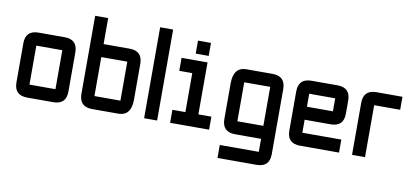

<svg xmlns="http://www.w3.org/2000/svg" viewBox="-77 -955 3084 1421"><g transform="rotate(10 1465.0 -244.5)"><path d="M341.8 0H146.5Q48.8 0 48.8 -97.7V-390.6Q48.8 -488.3 146.5 -488.3H341.8Q439.5 -488.3 439.5 -390.6V-97.7Q439.5 0 341.8 0ZM341.8 -97.7V-390.6H146.5V-97.7Z M537.1 -683.6H634.8V-488.3H830.1Q927.7 -488.3 927.7 -390.6V-122.1Q927.7 0 830.1 0H634.8Q537.1 0 537.1 -97.7ZM830.1 -390.6H634.8V-97.7H830.1Z M1025.4 -683.6H1123V0H1025.4Z M1318.4 -537.1V-634.8H1416V-537.1ZM1220.7 0V-97.7H1318.4V-390.6H1220.7V-488.3H1416V-97.7H1513.7V0Z M1904.3 195.3H1611.3V97.7H1904.3V0H1709Q1611.3 0 1611.3 -97.7V-366.2Q1611.3 -488.3 1709 -488.3H1904.3Q2002 -488.3 2002 -390.6V97.7Q2002 195.3 1904.3 195.3ZM1709 -97.7H1904.3V-390.6H1709Z M2197.3 -488.3H2392.6Q2490.2 -488.3 2490.2 -390.6V-293Q2490.2 -195.3 2392.6 -195.3H2197.3V-97.7H2490.2V0H2197.3Q2099.6 0 2099.6 -97.7V-390.6Q2099.6 -488.3 2197.3 -488.3ZM2392.6 -390.6H2197.3V-293H2392.6Z M2685.5 -488.3H2880.9V-390.6H2685.5V0H2587.9V-390.6Q2587.9 -488.3 2685.5 -488.3Z"/></g></svg>

Font: BabelStone Runic Ruled
Style: Regular
Weight: 400
Designer: Andrew West
Foundry: BabelStone
Version: Version 7.004 November 9, 2023